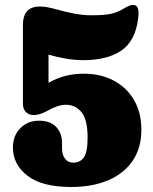

<svg xmlns="http://www.w3.org/2000/svg" viewBox="-20 -736 612 766"><path d="M31.5 -147.5Q31.5 -194.5 61.2 -224.5Q91 -254.5 135 -254.5Q181 -254.5 204.2 -229.5Q227.5 -204.5 227.5 -165.5V-143Q227.5 -119.5 239.2 -103.2Q251 -87 272.5 -87Q299 -87 314.2 -107.5Q329.5 -128 329.5 -187.5Q329.5 -259 305 -288.5Q280.5 -318 243 -318Q211 -318 170 -294.5Q139 -277 115.5 -277Q96 -277 83.8 -288.5Q71.5 -300 71.5 -323V-638Q71.5 -672 87.8 -691Q104 -710 139.5 -710Q164 -710 200 -700Q237 -689.5 273.8 -682.2Q310.5 -675 344 -675Q395 -675 420.8 -680.5Q446.5 -686 469.5 -699.5Q484 -708 493.5 -712.2Q503 -716.5 510.5 -716.5Q524 -716.5 529.5 -704.5Q535 -692.5 531 -661.5Q520 -572.5 464 -534.2Q408 -496 312 -496Q278 -496 242.2 -502.2Q206.5 -508.5 173.5 -518V-405.5Q236.5 -442 313.5 -442Q382.5 -442 434.2 -414.2Q486 -386.5 515 -336.5Q544 -286.5 544 -218.5Q544 -145.5 509.2 -94.5Q474.5 -43.5 411.5 -16.8Q348.5 10 264 10Q147.5 10 89.5 -35Q31.5 -80 31.5 -147.5Z"/></svg>

Font: Fraunces 144pt SuperSoft Black
Style: Regular
Weight: 900
Version: Version 1.000;[b76b70a41]